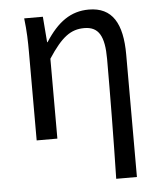

<svg xmlns="http://www.w3.org/2000/svg" viewBox="-54 -604 711 850"><g transform="rotate(-5 302.0 -178.5)"><path d="M428 200H520V-344C520 -482 477 -557 372 -557C292 -557 233 -515 178 -429H176L167 -543H84C91 -486 92 -438 92 -394V0H184V-355C244 -447 285 -477 345 -477C409 -477 434 -434 434 -332C434 -176 432 23 428 200Z"/></g></svg>

Font: Noto Sans Mono CJK SC
Style: Regular
Weight: 400
Designer: Ryoko NISHIZUKA 西塚涼子 (kana, bopomofo & ideographs); Paul D. Hunt (Latin, Greek & Cyrillic); Sandoll Communications 산돌커뮤니
Foundry: Adobe
Version: Version 2.004;hotconv 1.0.118;makeotfexe 2.5.65603